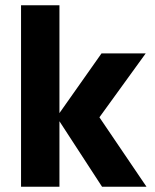

<svg xmlns="http://www.w3.org/2000/svg" viewBox="-20 -710 588 730"><path d="M206 0H60V-690H206V-280L366 -507H534L358 -264L537 0H368L206 -249Z"/></svg>

Font: Hind Kochi
Style: Bold
Weight: 700
Designer: Dhruvi Tolia
Foundry: Indian Type Foundry
Version: Version 0.702;PS 1.0;hotconv 1.0.81;makeotf.lib2.5.63406